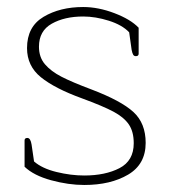

<svg xmlns="http://www.w3.org/2000/svg" viewBox="-20 -517 485 547"><path d="M50 -42V-117Q50 -124 58 -124Q67 -124 70 -105L77 -57Q100 -37 141 -27Q182 -17 220 -17Q280 -17 320.5 -38Q361 -59 361 -109Q361 -142 347 -162.5Q333 -183 303 -199Q273 -215 213 -237Q136 -265 96.5 -297Q57 -329 57 -380Q57 -441 104 -469Q151 -497 217 -497Q260 -497 306 -479.5Q352 -462 375 -438V-364Q375 -357 367 -357Q362 -357 359.5 -361Q357 -365 355 -375L348 -425Q328 -446 290 -458Q252 -470 217 -470Q164 -470 127.5 -449.5Q91 -429 91 -384Q91 -354 108 -334Q125 -314 155 -298.5Q185 -283 241 -262Q325 -230 360 -198Q395 -166 395 -110Q395 -49 345 -19.5Q295 10 220 10Q175 10 125.5 -3.5Q76 -17 50 -42Z"/></svg>

Font: Maitree ExtraLight
Style: Regular
Weight: 250
Designer: CadsonDemak Team
Foundry: CadsonDemak
Version: Version 1.002